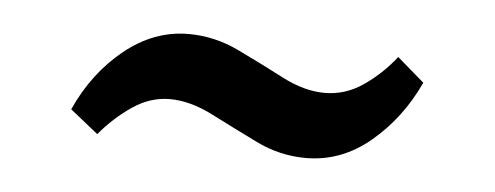

<svg xmlns="http://www.w3.org/2000/svg" viewBox="-26 -343 528 205"><g transform="rotate(5 238.0 -240.5)"><path d="M306 -180Q278 -180 252.5 -192.5Q227 -205 202.5 -217.5Q178 -230 156 -230Q135 -230 116 -217Q97 -204 82 -186L52 -210Q70 -250 101.5 -275.5Q133 -301 170 -301Q198 -301 224 -288.5Q250 -276 274 -263.5Q298 -251 320 -251Q342 -251 361 -264Q380 -277 395 -296L424 -271Q406 -232 375 -206Q344 -180 306 -180Z"/></g></svg>

Font: Rasa Medium
Style: Regular
Weight: 500
Designer: Anna Giedrys (Yrsa+Rasa design), David Brezina (Yrsa art-direction, Rasa art-direction, design)
Foundry: Rosetta Type Foundry
Version: Version 2.004